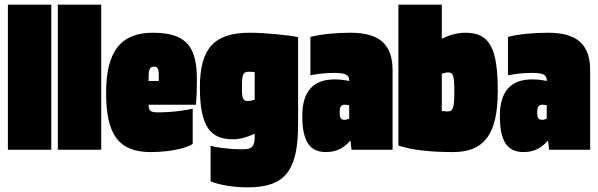

<svg xmlns="http://www.w3.org/2000/svg" viewBox="-20 -645 2574 827"><path d="M201 0V-625H14V0Z M416 0V-625H229V0Z M810 -25V-177C791 -172 729 -161 659 -161C627 -161 620 -169 620 -194H824C827 -231 828 -255 828 -302C828 -435 791 -504 639 -504C498 -504 437 -421 437 -245C437 -67 490 10 629 10C724 10 790 -11 810 -25ZM643 -358C661 -358 664 -344 664 -319V-296H620C620 -336 620 -358 643 -358Z M887 136C916 148 973 162 1046 162C1205 162 1264 94 1264 -109V-485C1229 -493 1124 -504 1056 -504C902 -504 841 -436 841 -269C841 -101 885 -45 984 -45C1016 -45 1049 -56 1077 -69V-48C1074 -10 1063 -2 1023 -2C963 -2 906 -11 887 -17ZM1022 -270C1022 -326 1027 -336 1053 -336C1063 -336 1070 -335 1077 -334V-216C1067 -212 1057 -210 1047 -210C1026 -210 1022 -222 1022 -270Z M1282 -146C1282 -38 1313 10 1384 10C1435 10 1464 -12 1488 -38H1490L1494 0H1671V-341C1671 -452 1617 -504 1489 -504C1428 -504 1363 -498 1317 -486V-321C1349 -326 1376 -331 1421 -331C1474 -331 1484 -320 1484 -297V-296C1467 -300 1445 -303 1421 -303C1331 -303 1282 -253 1282 -146ZM1443 -162C1443 -185 1449 -194 1465 -194C1471 -194 1477 -193 1484 -192V-134C1478 -131 1471 -129 1464 -129C1446 -129 1443 -139 1443 -162Z M2124 -252C2124 -435 2091 -504 1985 -504C1946 -504 1910 -492 1883 -478V-625H1696V-18C1755 1 1829 10 1933 10C2067 10 2124 -70 2124 -252ZM1911 -333C1931 -333 1937 -321 1937 -252C1937 -180 1931 -165 1909 -165C1900 -165 1891 -166 1883 -167V-327C1891 -330 1900 -333 1911 -333Z M2133 -146C2133 -38 2164 10 2235 10C2286 10 2315 -12 2339 -38H2341L2345 0H2522V-341C2522 -452 2468 -504 2340 -504C2279 -504 2214 -498 2168 -486V-321C2200 -326 2227 -331 2272 -331C2325 -331 2335 -320 2335 -297V-296C2318 -300 2296 -303 2272 -303C2182 -303 2133 -253 2133 -146ZM2294 -162C2294 -185 2300 -194 2316 -194C2322 -194 2328 -193 2335 -192V-134C2329 -131 2322 -129 2315 -129C2297 -129 2294 -139 2294 -162Z"/></svg>

Font: Blinker Headline
Style: Regular
Weight: 900
Width: 4
Designer: Juergen Huber
Foundry: supertype
Version: Version 1.015;PS 1.15;hotconv 1.0.88;makeotf.lib2.5.647800